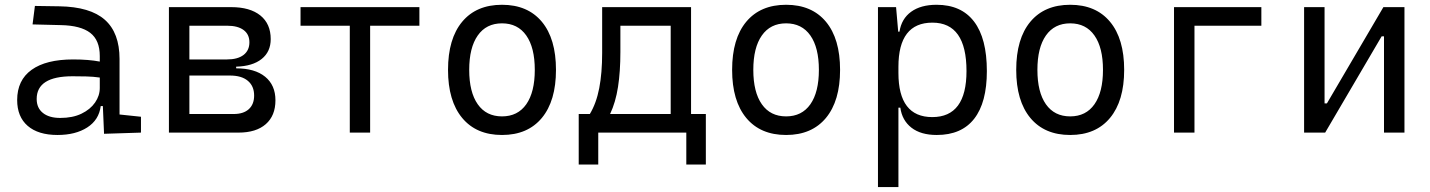

<svg xmlns="http://www.w3.org/2000/svg" viewBox="-20 -547 5899 792"><path d="M409.2 4.9 404.3 -109.4H395.5Q388.2 -52.2 339.8 -21.2Q291.5 9.8 217.3 9.8Q137.7 9.8 94.2 -27.8Q50.8 -65.4 50.8 -134.3Q50.8 -216.3 110.4 -259Q169.9 -301.8 281.7 -301.8Q345.7 -301.8 391.6 -293V-315.9Q391.6 -381.3 352.1 -411.6Q312.5 -441.9 231 -443.4L114.3 -446.3L124 -522.5L224.6 -521Q352.1 -519 412.6 -465.3Q473.1 -411.6 473.1 -303.7V-74.7L561.5 -65.4V0ZM391.6 -227.1Q364.7 -231 336.2 -231.7Q307.6 -232.4 279.3 -232.4Q131.3 -232.4 131.3 -138.7Q131.3 -101.6 157 -81.1Q182.6 -60.5 228.5 -60.5Q279.8 -60.5 316.2 -78.1Q352.5 -95.7 372.1 -124Q391.6 -152.3 391.6 -184.1Z M676.8 0V-517.6H933.6Q1011.2 -517.6 1054 -483.2Q1096.7 -448.7 1096.7 -385.7Q1096.7 -333.5 1059.3 -303.7Q1022 -273.9 954.1 -272V-265.1Q1031.2 -265.1 1073.7 -230.5Q1116.2 -195.8 1116.2 -133.3Q1116.2 -69.8 1076.4 -34.9Q1036.6 0 963.9 0ZM761.2 -76.7H943.8Q984.4 -76.7 1006.3 -96.7Q1028.3 -116.7 1028.3 -152.8Q1028.3 -191.9 1002.4 -213.6Q976.6 -235.4 928.7 -235.4H761.2ZM761.2 -301.8H916Q960.4 -301.8 984.6 -320.3Q1008.8 -338.9 1008.8 -372.6Q1008.8 -405.3 984.9 -423.1Q960.9 -440.9 917.5 -440.9H761.2Z M1422.9 0V-440.9H1219.7V-517.6H1710V-440.9H1506.8V0Z M2050.8 9.8Q1944.8 9.8 1886.5 -60.5Q1828.1 -130.9 1828.1 -258.8Q1828.1 -387.2 1886.5 -457.3Q1944.8 -527.3 2050.8 -527.3Q2156.7 -527.3 2215.1 -457.3Q2273.4 -387.2 2273.4 -258.8Q2273.4 -130.9 2215.1 -60.5Q2156.7 9.8 2050.8 9.8ZM2050.8 -66.9Q2115.7 -66.9 2150.9 -116.9Q2186 -167 2186 -258.8Q2186 -350.6 2150.9 -400.6Q2115.7 -450.7 2050.8 -450.7Q1985.8 -450.7 1950.7 -400.6Q1915.5 -350.6 1915.5 -258.8Q1915.5 -167 1950.7 -116.9Q1985.8 -66.9 2050.8 -66.9Z M2367.2 131.8V-76.7H2413.1Q2439.9 -121.1 2451.9 -183.6Q2463.9 -246.1 2463.9 -329.1V-517.6H2830.6V-76.7H2891.6V131.8H2811V0H2447.8V131.8ZM2746.6 -76.7V-440.9H2539.1V-332.5Q2539.1 -252 2529.3 -188.5Q2519.5 -125 2496.6 -76.7Z M3222.7 9.8Q3116.7 9.8 3058.3 -60.5Q3000 -130.9 3000 -258.8Q3000 -387.2 3058.3 -457.3Q3116.7 -527.3 3222.7 -527.3Q3328.6 -527.3 3387 -457.3Q3445.3 -387.2 3445.3 -258.8Q3445.3 -130.9 3387 -60.5Q3328.6 9.8 3222.7 9.8ZM3222.7 -66.9Q3287.6 -66.9 3322.8 -116.9Q3357.9 -167 3357.9 -258.8Q3357.9 -350.6 3322.8 -400.6Q3287.6 -450.7 3222.7 -450.7Q3157.7 -450.7 3122.6 -400.6Q3087.4 -350.6 3087.4 -258.8Q3087.4 -167 3122.6 -116.9Q3157.7 -66.9 3222.7 -66.9Z M3601.6 224.6V-517.6H3676.3L3685.1 -416.5H3690.4Q3698.7 -469.7 3738.5 -498.5Q3778.3 -527.3 3843.3 -527.3Q3945.3 -527.3 3998 -458Q4050.8 -388.7 4050.8 -253.9Q4050.8 -124 3998.5 -57.1Q3946.3 9.8 3844.2 9.8Q3778.3 9.8 3739.7 -20.3Q3701.2 -50.3 3693.8 -103H3686V224.6ZM3686 -246.1Q3686 -64 3825.7 -64Q3966.8 -64 3966.8 -253.9Q3966.8 -453.6 3826.2 -453.6Q3686 -453.6 3686 -271.5Z M4394.5 9.8Q4288.6 9.8 4230.2 -60.5Q4171.9 -130.9 4171.9 -258.8Q4171.9 -387.2 4230.2 -457.3Q4288.6 -527.3 4394.5 -527.3Q4500.5 -527.3 4558.8 -457.3Q4617.2 -387.2 4617.2 -258.8Q4617.2 -130.9 4558.8 -60.5Q4500.5 9.8 4394.5 9.8ZM4394.5 -66.9Q4459.5 -66.9 4494.6 -116.9Q4529.8 -167 4529.8 -258.8Q4529.8 -350.6 4494.6 -400.6Q4459.5 -450.7 4394.5 -450.7Q4329.6 -450.7 4294.4 -400.6Q4259.3 -350.6 4259.3 -258.8Q4259.3 -167 4294.4 -116.9Q4329.6 -66.9 4394.5 -66.9Z M4822.8 0V-517.6H5183.1V-440.9H4907.2V0Z M5359.4 0V-517.6H5443.8V-120.6H5453.6L5686.5 -517.6H5773.4V0H5689V-397H5679.2L5446.3 0Z"/></svg>

Font: Cascadia Code NF SemiLight
Style: Regular
Weight: 350
Monospace: yes
Designer: Aaron Bell
Foundry: Saja Typeworks
Version: Version 2404.023; ttfautohint (v1.8.4)